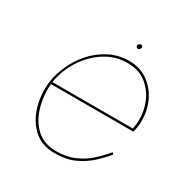

<svg xmlns="http://www.w3.org/2000/svg" viewBox="-135 -663 757 784"><g transform="rotate(30 243.5 -271.5)"><path d="M70 -238H452Q463 -291 448.5 -341.5Q434 -392 396.5 -425.5Q359 -459 302 -459Q245 -460 196 -429Q147 -398 114 -346.5Q81 -295 72 -233Q67 -176 81.5 -123Q96 -70 131.5 -36Q167 -2 225 -1Q275 -1 312.5 -17.5Q350 -34 378.5 -60Q407 -86 429 -113L436 -106Q414 -79 385 -52.5Q356 -26 317.5 -8.5Q279 9 225 9Q164 9 125.5 -26.5Q87 -62 71 -117.5Q55 -173 62 -232Q65 -252 70.5 -271Q76 -290 84 -308Q103 -353 135 -389.5Q167 -426 210 -448Q253 -470 302 -470Q357 -470 396.5 -439Q436 -408 454.5 -359Q473 -310 466 -254Q465 -248 463.5 -241Q462 -234 460 -228H69ZM297 -541Q298 -545 302 -548.5Q306 -552 310 -552Q314 -552 316.5 -549Q319 -546 319 -541Q318 -537 314.5 -533.5Q311 -530 307 -530Q303 -530 300 -533.5Q297 -537 297 -541Z"/></g></svg>

Font: Jost Thin
Style: Italic
Weight: 200
Italic angle: -5°
Version: Version 3.710